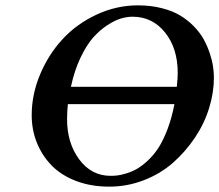

<svg xmlns="http://www.w3.org/2000/svg" viewBox="-20 -678 811 710"><path d="M470.2 -616.2Q449.7 -616.2 427.2 -609.6Q404.8 -603 376.7 -584.7Q348.6 -566.4 324.2 -538.8Q299.8 -511.2 277.3 -463.9Q254.9 -416.5 242.2 -356.9H633.8Q637.2 -388.7 637.2 -408.2Q637.2 -499.5 590.3 -557.9Q543.5 -616.2 470.2 -616.2ZM625 -293H231Q228 -264.6 228 -236.8Q228 -149.4 272.9 -88.6Q317.9 -27.8 389.2 -27.8Q401.9 -27.8 414.8 -29.3Q427.7 -30.8 448.2 -37.1Q468.8 -43.5 487.1 -54Q505.4 -64.5 527.1 -84.7Q548.8 -105 566.2 -131.8Q583.5 -158.7 599.4 -200.2Q615.2 -241.7 625 -293ZM771 -391.1Q771 -335.9 753.4 -278.6Q735.8 -221.2 701.2 -169.4Q666.5 -117.7 620.6 -76.9Q574.7 -36.1 512.9 -12Q451.2 12.2 383.8 12.2Q315.9 12.2 260.7 -9Q205.6 -30.3 170.4 -66.7Q135.3 -103 116.2 -150.6Q97.2 -198.2 97.2 -252Q97.2 -328.6 128.2 -402.6Q159.2 -476.6 211.2 -533Q263.2 -589.4 336.7 -623.8Q410.2 -658.2 490.2 -658.2Q537.6 -658.2 577.9 -647.9Q618.2 -637.7 646.5 -620.6Q674.8 -603.5 697.3 -580.3Q719.7 -557.1 733.2 -532.7Q746.6 -508.3 755.4 -481.9Q764.2 -455.6 767.6 -433.3Q771 -411.1 771 -391.1Z"/></svg>

Font: Linux Libertine G
Style: Semibold Italic
Weight: 600
Italic angle: -11.5°
Designer: Philipp H. Poll
Foundry: Philipp H. Poll
Version: Version 5.1.1